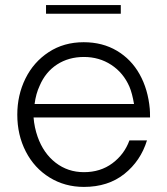

<svg xmlns="http://www.w3.org/2000/svg" viewBox="-20 -725 657 755"><path d="M48 -274Q48 -351 80 -416Q112 -481 171.5 -520Q231 -559 309 -559Q383 -559 439.5 -525.5Q496 -492 529 -433Q562 -374 569 -297Q570 -286 570 -263H112Q115 -224 128 -187Q151 -122 199 -85Q247 -48 310 -48Q375 -48 422 -83Q469 -118 489 -173H558Q533 -92 469 -41Q405 10 310 10Q235 10 175 -27Q115 -64 81.5 -129Q48 -194 48 -274ZM507 -316Q500 -358 489 -384Q465 -439 417.5 -470Q370 -501 310 -501Q250 -501 204.5 -471.5Q159 -442 136 -388Q121 -356 116 -316ZM455 -671H161V-705H455Z"/></svg>

Font: Open Sauce One Light
Style: Regular
Weight: 300
Designer: Alfredo Marco Pradil
Foundry: Creative Sauce Fz LLC
Version: Version 1.477